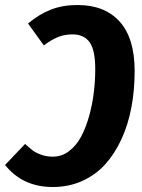

<svg xmlns="http://www.w3.org/2000/svg" viewBox="-45 -730 567 766"><path d="M165 16.1Q45.9 16.1 -24.9 -71.8L55.2 -155.8Q73.7 -138.7 85.7 -129.6Q97.7 -120.6 119.1 -112.8Q140.6 -105 166 -105Q201.7 -105 230.7 -127.2Q259.8 -149.4 278.8 -185.3Q297.9 -221.2 310.8 -267.8Q323.7 -314.5 329.3 -361.3Q335 -408.2 335 -454.1Q335 -530.3 312.5 -561.5Q290 -592.8 244.1 -592.8Q211.9 -592.8 185.8 -582Q159.7 -571.3 129.9 -548.8L66.9 -636.2Q110.4 -672.9 157.5 -691.4Q204.6 -710 264.2 -710Q373 -710 432.6 -643.6Q492.2 -577.1 492.2 -446.8Q492.2 -370.1 479.2 -301.5Q466.3 -232.9 439.5 -174.6Q412.6 -116.2 374.3 -74Q335.9 -31.7 282.5 -7.8Q229 16.1 165 16.1Z"/></svg>

Font: Fira Sans Compressed
Style: Bold Italic
Weight: 700
Width: 3
Italic angle: -8°
Designer: Carrois Corporate & Edenspiekermann AG
Foundry: Carrois Corporate GbR & Edenspiekermann AG
Version: Version 4.203;PS 004.203;hotconv 1.0.88;makeotf.lib2.5.64775